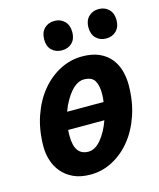

<svg xmlns="http://www.w3.org/2000/svg" viewBox="-109 -779 720 871"><g transform="rotate(-15 251.5 -344.0)"><path d="M34 -162Q34 -241 56.5 -306Q79 -371 117 -417Q155 -463 204.5 -488.5Q254 -514 308 -514Q356 -514 389 -499Q422 -484 442 -459Q462 -434 471 -402Q480 -370 480 -336Q480 -258 458 -193.5Q436 -129 398.5 -83Q361 -37 312 -11.5Q263 14 209 14Q162 14 129 -1.5Q96 -17 75 -42Q54 -67 44 -98.5Q34 -130 34 -162ZM350 -289Q353 -308 353 -328Q353 -368 339.5 -389.5Q326 -411 289 -411Q273 -411 257 -401.5Q241 -392 227 -375.5Q213 -359 200.5 -337Q188 -315 179 -289ZM162 -208Q161 -200 161 -193Q161 -186 161 -179Q161 -89 226 -89Q258 -89 286 -123Q314 -157 332 -208ZM163 -632Q163 -665 181.5 -683.5Q200 -702 229 -702Q258 -702 276.5 -683.5Q295 -665 295 -632Q295 -600 276.5 -582Q258 -564 229 -564Q200 -564 181.5 -582Q163 -600 163 -632ZM371 -633Q371 -665 389.5 -683.5Q408 -702 437 -702Q466 -702 484.5 -683.5Q503 -665 503 -633Q503 -601 484.5 -582.5Q466 -564 437 -564Q408 -564 389.5 -582.5Q371 -601 371 -633Z"/></g></svg>

Font: PT Sans
Style: Bold Italic
Weight: 700
Italic angle: -12°
Designer: A.Korolkova, O.Umpeleva, V.Yefimov
Foundry: ParaType Ltd
Version: Version 2.003W OFL